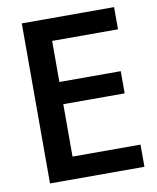

<svg xmlns="http://www.w3.org/2000/svg" viewBox="-78 -755 656 801"><g transform="rotate(-10 250.0 -355.0)"><path d="M469 -16H69V-694H460V-600H181V-426H441V-332H181V-110H469Z"/></g></svg>

Font: D2Coding
Style: Bold
Weight: 700
Monospace: yes
Designer: Yong-Rak Park; Jeong-Hwan Yoon; Sang-Min Lee;
Foundry: NHN Corporation
Version: Version 1.3.2; Build 20180524